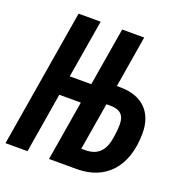

<svg xmlns="http://www.w3.org/2000/svg" viewBox="-133 -806 859 914"><g transform="rotate(20 297.0 -349.0)"><path d="M-5.7 0H105.8L156.2 -304H265.3L214.8 0H356.2C499.6 0 591.3 -95.5 591.3 -267.8C591.3 -370.4 531.2 -436.8 415.8 -436.8H399.5L442.8 -698.2H331.3L282 -403.4H172.9L222.3 -698.2H110.4ZM342.3 -98.4 382.5 -338.4H400.6C455.6 -338.4 475.1 -313.9 475.1 -268.8C475.1 -251.4 474.1 -237.6 470.9 -216.6L467.7 -196C456.3 -127.8 421.2 -98.4 361.5 -98.4Z"/></g></svg>

Font: Margiela Mono Italic SmBold It
Style: Regular
Weight: 600
Designer: Mike Abbink, Paul van der Laan, Pieter van Rosmalen
Foundry: Bold Monday
Version: Version 2.003 2021